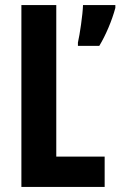

<svg xmlns="http://www.w3.org/2000/svg" viewBox="-20 -734 473 754"><path d="M64 0H391V-119H201V-714H64ZM433 -703V-714H306C305 -677 293 -596 286 -567V-554H370C395 -595 420 -654 433 -703Z"/></svg>

Font: Noto Sans Lao Looped ExtraCondensed
Style: Bold
Weight: 700
Width: 2
Designer: Mark Frömberg, Ben Mitchell
Foundry: The Fontpad Ltd
Version: Version 1.002